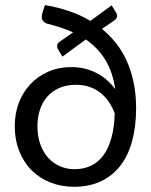

<svg xmlns="http://www.w3.org/2000/svg" viewBox="-20 -727 593 754"><path d="M208.5 -532.5Q206.5 -536 205.2 -539.2Q204 -542.5 204 -545.5Q204 -556.5 215.5 -564L267 -600Q244.5 -610 219.2 -618.5Q194 -627 165.5 -634Q156.5 -636.5 150.2 -643.2Q144 -650 144 -661.5Q144 -669 146.5 -676L156.5 -707Q204.5 -699 249.5 -684Q294.5 -669 335 -645L418.5 -706L436 -677.5Q440 -671 440 -665.5Q440 -655 429 -647L380.5 -613.5Q410.5 -589 435.2 -558Q460 -527 477.5 -488.2Q495 -449.5 504.8 -403.2Q514.5 -357 514.5 -302Q514.5 -230.5 499 -173.5Q483.5 -116.5 452.8 -76.5Q422 -36.5 376.2 -15Q330.5 6.5 270.5 6.5Q221.5 6.5 179 -10Q136.5 -26.5 105.2 -57.2Q74 -88 56 -132.5Q38 -177 38 -233Q38 -280 53.5 -321.8Q69 -363.5 98 -395Q127 -426.5 168.2 -445Q209.5 -463.5 261.5 -463.5Q311.5 -463.5 355.8 -442Q400 -420.5 432.5 -377Q422.5 -445 393.2 -492.5Q364 -540 317 -572L225 -504.5ZM272.5 -62.5Q308 -62.5 336.8 -76Q365.5 -89.5 385.8 -116.8Q406 -144 417.5 -185.2Q429 -226.5 430.5 -282Q422.5 -303.5 409.5 -323.8Q396.5 -344 377.8 -359.8Q359 -375.5 334.2 -384.8Q309.5 -394 278.5 -394Q241 -394 212.8 -381.5Q184.5 -369 165.5 -347.2Q146.5 -325.5 136.8 -295.8Q127 -266 127 -232Q127 -191.5 138.5 -159.8Q150 -128 170 -106.5Q190 -85 216.2 -73.8Q242.5 -62.5 272.5 -62.5Z"/></svg>

Font: Lato TR
Style: Regular
Weight: 400
Designer: Lukasz Dziedzic
Foundry: tyPoland Lukasz Dziedzic
Version: Version 1.104 2013